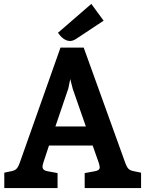

<svg xmlns="http://www.w3.org/2000/svg" viewBox="-20 -964 745 984"><path d="M82 -132C69 -96 60 -91 35 -86L2 -79V0H275V-77L226 -86C206 -89 198 -97 198 -110C198 -116 200 -124 203 -133L231 -218H455L486 -130C489 -120 491 -113 491 -107C491 -95 483 -89 464 -86L414 -77V0H703V-79L669 -86C643 -91 634 -96 621 -132L409 -720H290ZM420 -316H264L330 -510L340 -559L353 -508ZM448 -944 277 -796C291 -776 312 -754 339 -754C348 -754 358 -757 369 -764L511 -858Z"/></svg>

Font: Enriqueta
Style: Bold
Weight: 700
Designer: Viviana Monsalve, Gustavo Ibarra
Foundry: Viviana Monsalve, Gustavo Ibarra
Version: Version 1.002